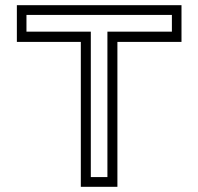

<svg xmlns="http://www.w3.org/2000/svg" viewBox="-20 -720 764 740"><path d="M291.5 0V-558.5H45V-700H679.5V-558.5H432.5V0ZM330 -37.5H394V-598H642.5V-662.5H82V-598H330Z"/></svg>

Font: Tourney Expanded
Style: Regular
Weight: 400
Width: 7
Designer: Tyler Finck
Foundry: Etcetera Type Co
Version: Version 1.010; ttfautohint (v1.8.3)